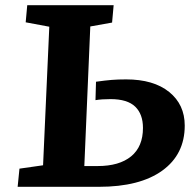

<svg xmlns="http://www.w3.org/2000/svg" viewBox="-20 -720 735 740"><path d="M170 -617 79 -634 85 -700H418L412 -633L328 -618L305 -80H356Q440 -80 485.5 -117.5Q531 -155 531 -227Q531 -280 501 -309Q471 -338 406 -338Q372 -338 348 -334L350 -405Q386 -410 410 -412Q434 -414 466 -414Q572 -414 632 -365.5Q692 -317 692 -236Q692 -125 605.5 -62.5Q519 0 361 0H48L55 -70L146 -83Z"/></svg>

Font: Literata 7pt
Style: Bold Italic
Weight: 700
Italic angle: -2°
Designer: Latin by Veronika Burian and Jose Scaglione. Greek by Irene Vlachou. Cyrillic by Vera Evstafieva
Foundry: TypeTogether
Version: Version 3.002